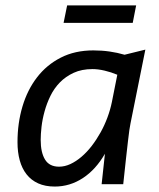

<svg xmlns="http://www.w3.org/2000/svg" viewBox="-20 -683 590 712"><path d="M326.2 -496.1Q357.9 -496.1 386.7 -491.9Q415.5 -487.8 441.9 -480L519 -499L463.9 -225.1Q461.9 -215.8 459.7 -200.7Q457.5 -185.5 454.6 -159.9Q451.7 -134.3 447.3 -95.5Q442.9 -56.6 437 0H356.9L369.1 -112.8Q335.4 -54.2 287.4 -22.7Q239.3 8.8 183.1 8.8Q147.9 8.8 121.8 -2.9Q95.7 -14.6 78.6 -36.4Q61.5 -58.1 53.2 -88.4Q44.9 -118.7 44.9 -155.8Q44.9 -226.1 63.2 -287.8Q81.5 -349.6 117.2 -396Q152.8 -442.4 205.3 -469.2Q257.8 -496.1 326.2 -496.1ZM130.9 -164.1Q130.9 -117.7 147 -91.3Q163.1 -64.9 199.2 -64.9Q220.2 -64.9 241.2 -74.7Q262.2 -84.5 282.2 -101.6Q302.2 -118.7 320.1 -141.8Q337.9 -165 352.8 -191.7Q367.7 -218.3 378.4 -247.3Q389.2 -276.4 395 -305.2L415 -405.8Q392.1 -415.5 367.9 -421.1Q343.8 -426.8 323.2 -426.8Q283.2 -426.8 253.4 -413.1Q223.6 -399.4 202.1 -377.4Q180.7 -355.5 167 -327.4Q153.3 -299.3 145.3 -270Q137.2 -240.7 134 -212.9Q130.9 -185.1 130.9 -164.1ZM472.2 -598.1H215.8L229 -663.1H484.9ZM0 -490.2Z"/></svg>

Font: Code New Roman
Style: Italic
Weight: 400
Italic angle: -11°
Monospace: yes
Designer: Sam Radian
Foundry: Code New Roman
Version: Version 1.508 October 19, 2014